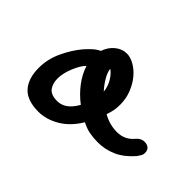

<svg xmlns="http://www.w3.org/2000/svg" viewBox="-94 -964 858 858"><g transform="rotate(45 335.0 -535.0)"><path d="M231 -613Q222 -612 210 -600Q208 -609 206 -617.5Q204 -626 203 -635ZM315 -459Q277 -488 249.5 -524.5Q222 -561 210 -600Q200 -591 191 -575.5Q182 -560 174.5 -542Q167 -524 162.5 -505Q158 -486 158 -469Q158 -437 173.5 -416.5Q189 -396 228 -396Q280 -396 315 -459ZM146 -641Q163 -660 177 -672.5Q191 -685 208 -693Q219 -726 244 -746.5Q269 -767 299 -767Q321 -767 346 -753Q371 -739 391.5 -714.5Q412 -690 425.5 -656.5Q439 -623 439 -584Q439 -565 436.5 -550Q434 -535 426 -511Q468 -487 515 -487Q562 -487 592 -521L591 -520Q610 -544 633 -544Q650 -544 660 -535.5Q670 -527 670 -509Q670 -500 665.5 -492Q661 -484 653 -473Q615 -430 573.5 -412Q532 -394 488 -394Q460 -394 435 -398.5Q410 -403 383 -417Q348 -359 299.5 -331Q251 -303 203 -303Q131 -303 98 -339.5Q65 -376 65 -443Q65 -499 89.5 -551Q114 -603 146 -641ZM343 -526Q345 -534 346 -541.5Q347 -549 347 -557Q347 -561 347 -565Q347 -569 346 -573Q362 -555 382 -540ZM294 -666Q283 -673 277 -673H273Q255 -673 248.5 -687.5Q242 -702 254 -715Q251 -712 251 -710L298 -692Q294 -684 294 -674ZM294 -666Q296 -646 310.5 -621Q325 -596 346 -573Q342 -606 326.5 -630.5Q311 -655 294 -666Z"/></g></svg>

Font: Discipuli Britannica Bold
Style: Regular
Weight: 700
Designer: Peter Wiegel
Foundry: Peter Wiegel
Version: Version 0.001 2009